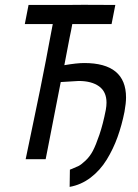

<svg xmlns="http://www.w3.org/2000/svg" viewBox="-20 -645 558 778"><path d="M408.7 -199.7Q411.6 -215.8 411.6 -229Q411.6 -273.4 381.3 -295.2Q351.1 -316.9 298.8 -316.9L226.1 -312.5Q215.8 -261.7 199.2 -174.8Q182.1 -85.9 173.3 -42Q167 -10.7 165 0Q165 0 138.2 0Q138.2 0 84 0Q90.3 -31.7 116.9 -158Q143.6 -284.2 166 -400.4Q170.4 -423.3 179.7 -473.4Q189 -523.4 193.8 -547.4H80.6V-547.9L95.7 -625H254.9Q275.4 -625.5 318.4 -625.5Q339.8 -625.5 383.1 -625.2Q426.3 -625 447.3 -625L432.1 -547.4H272.9Q271.5 -538.1 267.8 -520Q264.2 -502 262.2 -493.2Q246.6 -409.2 240.7 -380.9Q291.5 -389.6 321.3 -389.6Q490.7 -389.6 490.7 -250Q490.7 -226.6 484.4 -191.9Q473.6 -137.7 456.3 -89.6Q439 -41.5 412.4 2Q385.7 45.4 347.2 74.7Q308.6 104 262.2 112.3L263.2 42.5Q266.1 41.5 272 39.1Q289.1 32.2 298.8 27.3Q308.6 22.5 326.2 6.1Q343.8 -10.3 356 -33.2Q368.2 -56.2 382.8 -99.1Q397.5 -142.1 408.7 -199.7Z"/></svg>

Font: Fantasque Sans Mono
Style: Italic
Weight: 400
Italic angle: -11°
Monospace: yes
Designer: Jany Belluz
Version: Version 1.8.0 ; ttfautohint (v1.8.2)